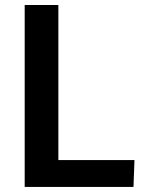

<svg xmlns="http://www.w3.org/2000/svg" viewBox="-20 -735 563 755"><path d="M77.1 0V-715.3H209.5V-105.5H508.8L504.9 0Z"/></svg>

Font: Oxygen
Style: Bold
Weight: 700
Designer: vernon adams
Foundry: Vernon Adams
Version: Version 0.2.3 webfont; ttfautohint (v0.93.3-1d66) -l 8 -r 50